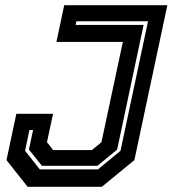

<svg xmlns="http://www.w3.org/2000/svg" viewBox="-20 -720 665 740"><path d="M86.5 0 5 -103 43 -281.5H184.5L161 -172L185 -141.5H334L371 -172L453.5 -558.5H197.5L227.5 -700H625L498 -103L372.5 0ZM133.5 -67H357.5L444.5 -139L550.5 -638H274.5L271.5 -624H533.5L431.5 -143.5L355.5 -81H141.5L91.5 -143.5L107.5 -219H93.5L76.5 -139Z"/></svg>

Font: Tourney
Style: Bold Italic
Weight: 700
Italic angle: -12°
Version: Version 1.015